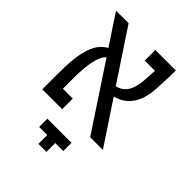

<svg xmlns="http://www.w3.org/2000/svg" viewBox="-229 -703 1044 1044"><g transform="rotate(45 293.0 -180.5)"><path d="M428.7 0H526.4L362.8 -247.1C428.7 -263.2 488.8 -314.5 496.1 -437C498.5 -478 501.5 -534.2 501.5 -585.9H343.8V-504.4H422.4C420.9 -477.1 418.9 -450.2 417.5 -424.3C411.6 -349.6 385.3 -306.6 331.1 -294.4L138.2 -585.9H41.5L155.8 -413.1C74.7 -372.1 60.5 -252.9 60.5 -124.5V0H213.4V-81.5H137.2V-155.8C137.2 -264.2 149.4 -338.4 184.1 -370.6ZM378.4 93.3H192.9V156.7H255.4V224.6H316.9V156.7H378.4Z"/></g></svg>

Font: Cascadia Mono PL SemiLight
Style: Regular
Weight: 350
Monospace: yes
Designer: Aaron Bell
Foundry: Saja Typeworks
Version: Version 2404.023